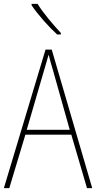

<svg xmlns="http://www.w3.org/2000/svg" viewBox="-20 -971 496 991"><path d="M143 -951V-944Q167 -908 204.5 -865.5Q242 -823 275 -793H294V-801Q264 -833 230.5 -873.5Q197 -914 174 -951ZM118 -301 206 -603Q212 -625 218.5 -645.5Q225 -666 231 -689Q237 -664 243 -644Q249 -624 255 -603L340 -301ZM456 0 247 -715H215L0 0H28L111 -276H348L429 0Z"/></svg>

Font: Noto Sans Display SemiCondensed Thin
Style: Regular
Weight: 250
Width: 4
Designer: Monotype Design team
Foundry: Monotype Imaging Inc.
Version: 1.000